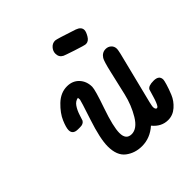

<svg xmlns="http://www.w3.org/2000/svg" viewBox="-174 -773 909 909"><g transform="rotate(-45 280.5 -318.5)"><path d="M74.2 -295.9Q74.2 -313 88.6 -346.9Q103 -380.9 137.9 -414.6Q172.9 -448.2 215.8 -448.2Q252.9 -448.2 275.9 -423.6Q298.8 -398.9 298.8 -361.8Q298.8 -341.8 266.8 -250Q234.9 -158.2 234.9 -116.2Q234.9 -71.3 272 -71Q309.1 -70.8 338.6 -119.9Q368.2 -168.9 382.1 -228.5Q396 -288.1 409.9 -348.6Q423.8 -409.2 432.1 -421.9Q446.3 -443.8 470.2 -443.8Q486.3 -443.8 497.6 -433.3Q508.8 -422.9 508.8 -405.8Q508.8 -399.9 503.9 -377.9L439 -118.2Q434.1 -96.2 434.1 -91.8Q434.1 -79.6 439.5 -75.2Q444.8 -70.8 451.2 -78.1Q460 -90.3 470 -124.3Q480 -158.2 481 -161.1Q488.8 -177.2 524.9 -177Q561 -176.8 561 -147.9Q561 -142.1 554.9 -121.1Q548.8 -100.1 536.9 -70.6Q524.9 -41 499.5 -18.6Q474.1 3.9 441.9 3.9Q397 3.9 365.2 -35.2Q321.3 3.9 267.1 3.9Q220.2 3.9 185.5 -22.5Q150.9 -48.8 150.9 -110.8Q150.9 -161.6 182.9 -258.3Q214.8 -355 214.8 -359.9Q214.8 -368.7 213.9 -373Q194.8 -370.1 182.4 -352.1Q169.9 -334 161.9 -308.6Q153.8 -283.2 152.8 -280.8Q144 -266.6 123 -267.1H108.9Q74.2 -267.1 74.2 -295.9ZM286.1 -596.2Q286.1 -613.3 298.6 -627.2Q311 -641.1 329.1 -641.1Q338.9 -641.1 435.1 -608.9Q462.9 -599.1 462.9 -578.1Q462.9 -565.9 450.9 -545.9Q439 -525.9 420.9 -525.9Q412.1 -525.9 360.6 -543Q309.1 -560.1 306.2 -562Q286.1 -572.3 286.1 -596.2Z"/></g></svg>

Font: CMU Typewriter Text
Style: BoldItalic
Weight: 700
Italic angle: -14.04°
Version: Version 0.7.0